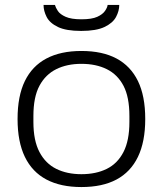

<svg xmlns="http://www.w3.org/2000/svg" viewBox="-20 -744 658 776"><path d="M309 12Q225 12 167.5 -18.5Q110 -49 80.5 -110Q51 -171 51 -263Q51 -356 80.5 -416.5Q110 -477 167.5 -507.5Q225 -538 309 -538Q394 -538 451 -507.5Q508 -477 537.5 -416.5Q567 -356 567 -263Q567 -171 537.5 -110Q508 -49 451 -18.5Q394 12 309 12ZM309 -40Q368 -40 411.5 -61.5Q455 -83 479 -129.5Q503 -176 503 -251V-275Q503 -352 479 -397.5Q455 -443 411.5 -464.5Q368 -486 309 -486Q251 -486 207.5 -464.5Q164 -443 139.5 -397.5Q115 -352 115 -275V-251Q115 -176 139.5 -129.5Q164 -83 207.5 -61.5Q251 -40 309 -40ZM308 -619Q247 -619 214 -635Q181 -651 168.5 -675.5Q156 -700 156 -724H202Q205 -713 214 -699.5Q223 -686 245.5 -676Q268 -666 309 -666Q351 -666 373 -676Q395 -686 404.5 -700Q414 -714 415 -724H462Q462 -700 449 -675.5Q436 -651 402.5 -635Q369 -619 308 -619Z"/></svg>

Font: Archivo SemiExpanded ExtraLight
Style: Regular
Weight: 250
Width: 6
Designer: Hector Gatti
Foundry: Omnibus-Type
Version: Version 2.001